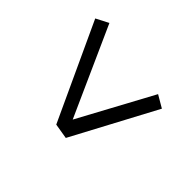

<svg xmlns="http://www.w3.org/2000/svg" viewBox="-104 -733 784 784"><g transform="rotate(-45 288.0 -340.5)"><path d="M442 -114 473 -167 153 -340 538 -513 510 -567 91 -373 80 -307Z"/></g></svg>

Font: Iosevka Sparkle Light
Style: Italic
Weight: 300
Italic angle: -9°
Designer: Belleve Invis
Foundry: Belleve Invis
Version: Version 4.5.0; ttfautohint (v1.8.3)